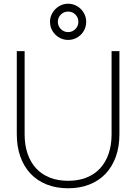

<svg xmlns="http://www.w3.org/2000/svg" viewBox="-20 -994 730 1029"><path d="M345 -780Q319 -780 296.8 -793Q274.5 -806 261.2 -828.2Q248 -850.5 248 -877Q248 -903 261.2 -925.2Q274.5 -947.5 296.8 -960.8Q319 -974 345 -974Q371.5 -974 393.8 -960.8Q416 -947.5 429 -925.2Q442 -903 442 -877Q442 -850.5 429 -828.2Q416 -806 393.8 -793Q371.5 -780 345 -780ZM345 -822Q368 -822 384 -838.2Q400 -854.5 400 -877Q400 -900 384 -916Q368 -932 345 -932Q322.5 -932 306.2 -916Q290 -900 290 -877Q290 -854.5 306.2 -838.2Q322.5 -822 345 -822ZM345 15Q281.5 15 230.5 -5.2Q179.5 -25.5 144 -63Q108.5 -100.5 89.2 -154.2Q70 -208 70 -275V-720H112V-274Q112 -216 128 -169.8Q144 -123.5 174 -91.2Q204 -59 247.2 -42Q290.5 -25 345 -25Q399.5 -25 442.8 -42Q486 -59 516 -91.2Q546 -123.5 562 -169.8Q578 -216 578 -274V-720H620V-275Q620 -208 600.8 -154.2Q581.5 -100.5 546 -63Q510.5 -25.5 459.5 -5.2Q408.5 15 345 15Z"/></svg>

Font: Vela Sans ExtLt
Style: Regular
Weight: 200
Designer: Principal design: Mikhail Sharanda - project Manrope.
Design modification: Ravid Balaliev
Foundry: Mikhail Sharanda
Version: Version 1.001